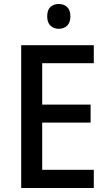

<svg xmlns="http://www.w3.org/2000/svg" viewBox="-20 -940 543 960"><path d="M449 0H86V-714H449V-624H191V-417H433V-327H191V-91H449ZM274 -920Q299 -920 315.5 -905Q332 -890 332 -858Q332 -827 315.5 -811.5Q299 -796 274 -796Q249 -796 232.5 -811.5Q216 -827 216 -858Q216 -890 232 -905Q248 -920 274 -920Z"/></svg>

Font: Noto Sans Hebrew SemiCondensed Medium
Style: Regular
Weight: 500
Width: 4
Designer: Monotype Design Team
Foundry: Monotype Imaging Inc.
Version: Version 2.003